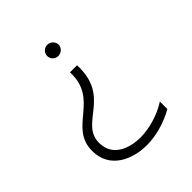

<svg xmlns="http://www.w3.org/2000/svg" viewBox="-195 -653 962 962"><g transform="rotate(-45 286.0 -171.5)"><path d="M328 -348H278C287 -147 78 -159 78 9C78 138 196 183 293 183C358 183 433 162 493 127V74C432 114 354 133 299 133C222 133 131 103 131 5C131 -134 339 -115 328 -348ZM295 -526C272 -526 255 -508 255 -486C255 -465 272 -447 295 -447C317 -447 336 -465 336 -486C336 -508 317 -526 295 -526Z"/></g></svg>

Font: Chess Sans Light
Style: Regular
Weight: 300
Designer: Wolf Bōese
Foundry: Wolf Bōese
Version: Version 7.223;Glyphs 3.3 (3306)